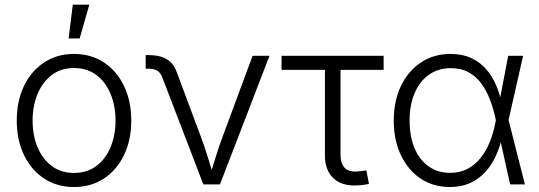

<svg xmlns="http://www.w3.org/2000/svg" viewBox="-20 -773 2260 805"><path d="M290 11.2Q219.7 11.2 165.5 -24.2Q111.3 -59.6 80.8 -122.6Q50.3 -185.5 50.3 -267.1Q50.3 -350.1 80.8 -413.1Q111.3 -476.1 165.5 -511.5Q219.7 -546.9 290 -546.9Q361.3 -546.9 415.3 -511.5Q469.2 -476.1 499.8 -412.8Q530.3 -349.6 530.3 -267.1Q530.3 -185.5 499.8 -122.6Q469.2 -59.6 415.3 -24.2Q361.3 11.2 290 11.2ZM290 -47.9Q345.7 -47.9 384.5 -77.4Q423.3 -106.9 443.8 -156.7Q464.4 -206.5 464.4 -267.1Q464.4 -328.6 443.8 -378.7Q423.3 -428.7 384.3 -458.3Q345.2 -487.8 290 -487.8Q235.4 -487.8 196.5 -458Q157.7 -428.2 137.2 -378.4Q116.7 -328.6 116.7 -267.1Q116.7 -206.1 137.2 -156.5Q157.7 -106.9 196.5 -77.4Q235.4 -47.9 290 -47.9ZM267.6 -611.8 285.2 -753.4H354.5L314 -611.8Z M832.5 0 660.2 -449.2Q652.3 -469.2 638.9 -477.1Q625.5 -484.9 602.5 -484.9H590.8V-542H604.5Q649.4 -542 678.2 -525.4Q707 -508.8 720.2 -472.7L821.3 -202.1Q837.9 -158.2 851.1 -114.3Q864.3 -70.3 878.4 -28.3H856.9Q871.1 -70.3 884.3 -114.3Q897.5 -158.2 914.1 -202.1L1039.1 -539.1H1109.9L902.3 0Z M1477.1 4.4Q1413.1 7.8 1377.7 -25.9Q1342.3 -59.6 1342.3 -121.1V-480H1160.6V-539.1H1588.4V-480H1407.7V-126Q1407.7 -87.4 1425 -69.3Q1442.4 -51.3 1478.5 -54.2Q1486.3 -54.7 1496.8 -55.9Q1507.3 -57.1 1516.1 -58.6L1526.9 -2Q1516.6 0.5 1503.7 2.2Q1490.7 3.9 1477.1 4.4Z M1866.7 11.2Q1796.4 11.2 1743.4 -24.4Q1690.4 -60.1 1660.6 -123Q1630.9 -186 1630.9 -267.6Q1630.9 -349.6 1661.1 -412.6Q1691.4 -475.6 1745.1 -511.2Q1798.8 -546.9 1868.7 -546.9Q1918 -546.9 1954.8 -530Q1991.7 -513.2 2017.3 -484.1Q2043 -455.1 2059.1 -418.2Q2075.2 -381.3 2083 -340.8H2105.5L2111.8 -271.5L2180.7 0H2118.7L2056.6 -280.3Q2047.9 -319.8 2033.7 -356.7Q2019.5 -393.6 1997.8 -423.1Q1976.1 -452.6 1944.6 -470Q1913.1 -487.3 1870.1 -487.3Q1817.9 -487.3 1779.1 -460.2Q1740.2 -433.1 1718.8 -383.5Q1697.3 -334 1697.3 -267.6Q1697.3 -201.7 1718 -152.1Q1738.8 -102.5 1777.1 -75.4Q1815.4 -48.3 1867.7 -48.3Q1908.7 -48.3 1940.4 -65.2Q1972.2 -82 1995.4 -111.3Q2018.6 -140.6 2033.7 -178.2Q2048.8 -215.8 2056.6 -256.8L2110.8 -539.1H2173.3L2111.8 -268.1L2106 -199.7H2085.4Q2076.2 -156.7 2058.6 -118.7Q2041 -80.6 2014.2 -51.3Q1987.3 -22 1950.7 -5.4Q1914.1 11.2 1866.7 11.2Z"/></svg>

Font: Inter 18pt Light
Style: Regular
Weight: 300
Designer: Rasmus Andersson
Foundry: rsms
Version: Version 4.001;git-66647c0bb